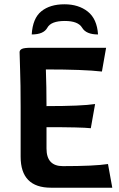

<svg xmlns="http://www.w3.org/2000/svg" viewBox="-20 -875 556 895"><path d="M196.8 -182.6Q196.8 -100.6 272.9 -100.6Q419.9 -100.6 483.4 -110.4L503.4 0H217.8Q76.2 0 76.2 -144.5V-375.5Q76.2 -486.8 73.7 -549.1Q71.3 -611.3 71.3 -631.8Q71.3 -641.6 82 -647Q92.8 -652.3 124.5 -652.3H474.6L455.1 -541.5Q370.6 -551.3 193.8 -551.3Q196.8 -470.7 196.8 -380.4Q360.4 -380.4 423.3 -390.1L403.3 -277.3Q360.4 -282.2 196.8 -282.2ZM280.3 -855Q346.2 -855 389.2 -821Q432.1 -787.1 437 -714.4Q381.3 -714.4 362.8 -745.8Q344.2 -777.3 282.2 -777.3Q217.8 -777.3 200.7 -745.8Q183.6 -714.4 127.9 -714.4Q132.3 -789.6 172.6 -822.3Q212.9 -855 280.3 -855Z"/></svg>

Font: ALMAS
Style: Bold
Weight: 700
Designer: ALMAS Font/ by Husham Jawad Kadhim, derived from the Bainsely font by/ Paul James MIller
Foundry: High-Logic / Made with FontCreator
Version: Version 1.411;September 19, 2021;FontCreator 14.0.0.2814 32-